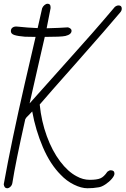

<svg xmlns="http://www.w3.org/2000/svg" viewBox="-27 -996 670 1025"><path d="M388 -669Q224 -484 185 -438Q194 -348 223 -269Q252 -190 294 -134.5Q336 -79 382 -55Q416 -36 452 -36Q490 -36 509 -44Q528 -52 546 -79Q556 -87 564 -87Q584 -87 584 -69Q584 -58 570 -41.5Q556 -25 535.5 -11.5Q515 2 499 4Q471 9 440 9Q407 9 367.5 -10.5Q328 -30 297 -63Q241 -119 202 -210Q163 -301 145 -401L125 -380Q114 -371 108 -360Q56 -128 39 -19Q37 -7 28.5 1Q20 9 11 9Q-4 9 -7 -12Q34 -240 105 -549L163 -799L106 -800Q69 -803 50 -809Q31 -815 31 -830Q31 -843 41 -849.5Q51 -856 66 -854Q122 -848 174 -846L198 -952Q202 -962 210.5 -969Q219 -976 227 -976Q243 -976 243 -958V-952L222 -845Q295 -847 336 -850Q355 -844 355 -832Q355 -812 322 -804Q299 -799 212 -799L189 -699Q169 -614 131 -444L341 -679Q466 -817 586 -959Q596 -967 606 -967Q623 -967 623 -950Q623 -939 615 -930Q548 -850 388 -669Z"/></svg>

Font: Bad Script
Style: Regular
Weight: 400
Italic angle: -10°
Designer: Roman Shchyukin (Gaslight Type Foundry), Cyreal (Charset Expansion)
Foundry: Gaslight
Version: Version 2.000